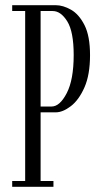

<svg xmlns="http://www.w3.org/2000/svg" viewBox="-20 -720 388 740"><path d="M27 0V-22.5H77V-677.5H27V-700H194.5Q223 -700 253.8 -682.5Q284.5 -665 305.8 -623Q327 -581 327 -507.5Q327 -432 305.5 -383.2Q284 -334.5 253 -310.8Q222 -287 194.5 -287H136.5V-22.5H186V0ZM136.5 -309.5H179Q210.5 -309.5 237.2 -361Q264 -412.5 264 -508Q264 -598 239.2 -637.8Q214.5 -677.5 183 -677.5H136.5Z"/></svg>

Font: Imbue 50pt Light
Style: Regular
Weight: 300
Designer: Tyler Finck
Foundry: Etcetera Type Company
Version: Version 1.102; ttfautohint (v1.8.3)